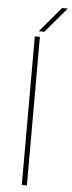

<svg xmlns="http://www.w3.org/2000/svg" viewBox="-60 -910 353 940"><g transform="rotate(5 117.0 -440.0)"><path d="M85 0V-730H110V0ZM102 -757 206 -880H234L130 -757Z"/></g></svg>

Font: MuseoModerno Thin Thin
Style: Regular
Weight: 250
Version: Version 1.003